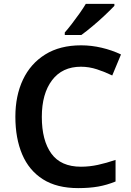

<svg xmlns="http://www.w3.org/2000/svg" viewBox="-20 -957 675 987"><path d="M396 -614Q300 -614 247.5 -544.5Q195 -475 195 -356Q195 -235 244 -167.5Q293 -100 396 -100Q440 -100 483.5 -109.5Q527 -119 574 -135V-24Q530 -6 485 2Q440 10 382 10Q272 10 200.5 -35.5Q129 -81 94 -163.5Q59 -246 59 -357Q59 -465 98 -547.5Q137 -630 212.5 -677Q288 -724 397 -724Q450 -724 503 -711.5Q556 -699 602 -677L557 -569Q520 -587 479 -600.5Q438 -614 396 -614ZM568 -927Q551 -909 520.5 -880Q490 -851 456.5 -823Q423 -795 398 -777H313V-790Q329 -808 349 -834Q369 -860 388.5 -887.5Q408 -915 421 -937H568Z"/></svg>

Font: Noto Sans Lisu SemiBold
Style: Regular
Weight: 600
Designer: Monotype Design Team. David Williams.
Foundry: Monotype Imaging Inc.
Version: Version 2.102; ttfautohint (v1.8.4.7-5d5b)